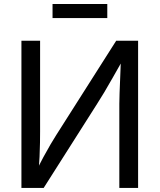

<svg xmlns="http://www.w3.org/2000/svg" viewBox="-20 -929 789 949"><path d="M662.6 0H569.8V-416Q569.8 -435.1 571 -469Q572.3 -502.9 574.2 -548.8Q576.2 -594.7 578.1 -648.9L594.7 -646.5Q560.5 -586.4 537.1 -544.9Q513.7 -503.4 495.4 -472.9Q477.1 -442.4 459.5 -415L195.8 0H85.9V-727.5H178.2V-278.8Q178.2 -256.8 177.7 -224.9Q177.2 -192.9 175.5 -154.8Q173.8 -116.7 169.4 -76.7L157.2 -78.6Q175.8 -117.7 194.6 -152.6Q213.4 -187.5 230 -215.6Q246.6 -243.7 257.8 -261.2L554.2 -727.5H662.6ZM510.3 -909.2V-839.8H239.7V-909.2Z"/></svg>

Font: Inter 16pt
Style: Regular
Weight: 400
Version: Version 4.001;git-66647c0bb